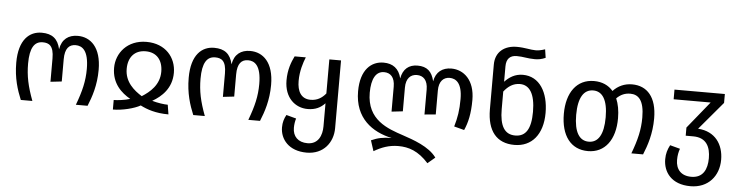

<svg xmlns="http://www.w3.org/2000/svg" viewBox="-53 -1021 5792 1504"><g transform="rotate(5 2843.0 -268.5)"><path d="M62 -288C62 -166 92 -75 123 0H214C172 -112 155 -192 155 -289C155 -413 190 -465 255 -465C304 -465 342 -446 342 -346V-162L430 -172V-346C430 -433 463 -465 514 -465C565 -465 617 -433 617 -287C617 -192 598 -112 556 0H648C678 -73 710 -166 710 -288C710 -465 625 -539 524 -539C452 -539 400 -502 387 -422C369 -503 323 -539 241 -539C145 -539 62 -470 62 -288Z M829 -315C829 -191 906 -123 976 -83C937 -70 877 -63 848 -63V12C922 12 1016 -12 1063 -39C1115 -12 1185 12 1285 12L1273 -63C1245 -63 1193 -70 1149 -83C1221 -124 1299 -194 1299 -316C1299 -436 1215 -539 1065 -539C915 -539 829 -431 829 -315ZM928 -315C928 -406 977 -465 1065 -465C1152 -465 1200 -406 1200 -316C1200 -212 1126 -151 1064 -112C1002 -151 928 -211 928 -315Z M1418 -288C1418 -166 1448 -75 1479 0H1570C1528 -112 1511 -192 1511 -289C1511 -413 1546 -465 1611 -465C1660 -465 1698 -446 1698 -346V-162L1786 -172V-346C1786 -433 1819 -465 1870 -465C1921 -465 1973 -433 1973 -287C1973 -192 1954 -112 1912 0H2004C2034 -73 2066 -166 2066 -288C2066 -465 1981 -539 1880 -539C1808 -539 1756 -502 1743 -422C1725 -503 1679 -539 1597 -539C1501 -539 1418 -470 1418 -288Z M2389 216C2522 216 2595 118 2595 6V-527H2503V-259C2472 -221 2434 -199 2384 -199C2308 -199 2278 -258 2278 -338C2278 -416 2300 -483 2318 -527H2230C2206 -478 2183 -418 2183 -335C2183 -197 2270 -125 2367 -125C2428 -125 2469 -146 2503 -182V0C2503 69 2475 142 2389 142C2315 142 2273 98 2273 31C2273 4 2277 -21 2284 -43L2206 -64C2189 -33 2180 -3 2180 35C2180 128 2248 216 2389 216Z M2749 -298C2749 -86 2889 11 3043 44C2977 44 2934 53 2883 76L2910 159C2968 125 3027 102 3101 102C3183 102 3259 127 3339 216L3397 167C3339 85 3210 42 3130 15C3007 -26 2841 -80 2841 -295C2841 -406 2876 -465 2939 -465C2989 -465 3024 -433 3024 -358V-162L3112 -172V-358C3112 -433 3149 -465 3198 -465C3247 -465 3283 -433 3283 -358V-162L3371 -170V-358C3371 -433 3408 -465 3455 -465C3504 -465 3554 -433 3554 -307C3554 -219 3544 -159 3523 -89L3603 -68C3630 -128 3647 -200 3647 -308C3647 -465 3559 -539 3462 -539C3392 -539 3341 -502 3328 -427C3310 -503 3271 -539 3196 -539C3128 -539 3082 -502 3069 -427C3051 -503 3002 -539 2929 -539C2834 -539 2749 -470 2749 -298Z M4005 14C4141 14 4227 -87 4227 -257C4227 -418 4156 -539 4024 -539C3962 -539 3917 -509 3882 -472V-593C3882 -652 3911 -681 3963 -681C4016 -681 4047 -669 4107 -669C4132 -669 4159 -673 4190 -687L4180 -753C4147 -742 4125 -739 4106 -739C4064 -739 4022 -753 3958 -753C3863 -753 3790 -701 3790 -599V-245C3791 -78 3864 14 4005 14ZM3882 -257V-395C3915 -437 3954 -465 4008 -465C4082 -465 4128 -400 4128 -257C4128 -122 4088 -60 4005 -60C3922 -60 3882 -123 3882 -257Z M4370 -263C4370 -91 4448 12 4583 12C4717 12 4796 -96 4796 -264C4796 -325 4786 -377 4768 -419C4800 -451 4835 -465 4875 -465C4939 -465 4985 -423 4985 -287C4985 -192 4966 -112 4924 0H5016C5046 -73 5078 -166 5078 -288C5078 -455 5002 -539 4883 -539C4824 -539 4773 -516 4734 -474C4698 -516 4648 -539 4584 -539C4449 -539 4370 -431 4370 -263ZM4584 -465C4656 -465 4699 -401 4699 -264C4699 -126 4656 -62 4583 -62C4510 -62 4467 -126 4467 -263C4467 -401 4511 -465 4584 -465Z M5192 22C5192 124 5258 216 5407 216C5547 216 5629 116 5629 -11C5629 -131 5564 -229 5428 -238L5613 -457V-527H5217V-451H5508L5336 -239V-175H5395C5501 -175 5532 -101 5532 -15C5532 72 5500 142 5407 142C5326 142 5285 93 5285 20C5285 -16 5291 -44 5300 -69L5221 -90C5203 -56 5192 -22 5192 22Z"/></g></svg>

Font: FiraGO Unicode
Style: Regular
Weight: 400
Designer: bBox Type
Foundry: bBox Type GmbH
Version: Version 1.001;PS 001.001;hotconv 1.0.88;makeotf.lib2.5.64775